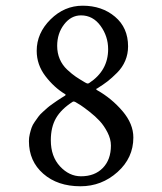

<svg xmlns="http://www.w3.org/2000/svg" viewBox="-20 -648 572 677"><path d="M265.6 -26.4Q314 -26.4 342.5 -55.7Q371.1 -85 371.1 -134.8Q371.1 -157.7 358.9 -181.4Q346.7 -205.1 331.5 -221.4Q316.4 -237.8 295.4 -254.2Q274.4 -270.5 264.6 -276.9Q254.9 -283.2 246.1 -288.1Q242.2 -290 240.2 -290Q237.3 -290 236.3 -289.1Q195.8 -263.2 177.5 -231.4Q159.2 -199.7 159.2 -153.3Q159.2 -96.2 191.7 -61.3Q224.1 -26.4 265.6 -26.4ZM265.6 -593.8Q230.5 -593.8 206.1 -562Q181.6 -530.3 181.6 -486.3Q181.6 -460.9 190.7 -439.7Q199.7 -418.5 217 -402.3Q234.4 -386.2 247.1 -377.7Q259.8 -369.1 278.8 -357.9Q281.7 -356.4 283.2 -355.5Q287.1 -353.5 289.1 -353.5Q292 -353.5 294.9 -355.5Q361.3 -399.4 361.3 -474.6Q361.3 -520 334.5 -556.9Q307.6 -593.8 265.6 -593.8ZM271.5 -627.9Q339.4 -627.9 385.5 -589.1Q431.6 -550.3 431.6 -484.4Q431.6 -457.5 421.6 -433.8Q411.6 -410.2 392.8 -391.4Q374 -372.6 359.1 -361.1Q344.2 -349.6 322.3 -335.9Q315.9 -334.5 322.3 -330.1Q373.5 -301.3 411.9 -256.3Q450.2 -211.4 450.2 -163.1Q450.2 -91.3 394.3 -41.3Q338.4 8.8 263.7 8.8Q183.1 8.8 132.6 -35.4Q82 -79.6 82 -150.4Q82 -163.1 85 -175.3Q87.9 -187.5 91.3 -197.5Q94.7 -207.5 102.5 -218.5Q110.4 -229.5 115.5 -236.8Q120.6 -244.1 131.6 -253.9Q142.6 -263.7 147.7 -268.3Q152.8 -272.9 165 -281.5Q177.2 -290 180.7 -292.5Q184.1 -294.9 196.3 -302.7Q208.5 -310.5 209 -310.5Q213.9 -314 209 -316.4Q170.9 -339.4 140.1 -379.6Q109.4 -419.9 109.4 -468.8Q109.4 -531.2 158.2 -579.6Q207 -627.9 271.5 -627.9Z"/></svg>

Font: Amiri
Style: Regular
Weight: 400
Designer: Khaled Hosny
Version: Version 000.108